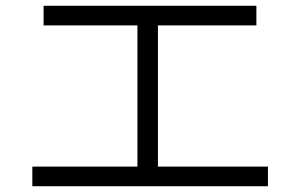

<svg xmlns="http://www.w3.org/2000/svg" viewBox="-20 -710 1040 665"><path d="M908 -65H92V-133H456V-622H131V-690H868V-622H527V-133H908Z"/></svg>

Font: PlemolJP35 Console
Style: Regular
Weight: 400
Version: v2.0.3; ttfautohint (v1.8.4.7-5d5b-dirty) -l 6 -r 45 -G 200 